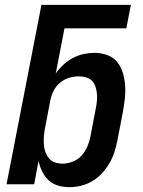

<svg xmlns="http://www.w3.org/2000/svg" viewBox="-20 -760 590 792"><path d="M267 12Q242 12 219.5 5.5Q197 -1 180.5 -16.5Q164 -32 154 -52.5Q144 -73 139 -96L121 0H7L151 -740H520L501 -643H246L210 -457Q224 -477 242 -493.5Q260 -510 281 -521Q302 -532 324.5 -537Q347 -542 369 -542Q397 -542 422 -533Q447 -524 463 -504.5Q479 -485 486.5 -460Q494 -435 496 -408Q498 -381 495 -353.5Q492 -326 487 -299L464 -179Q459 -155 451.5 -131.5Q444 -108 431 -86Q418 -64 400.5 -45Q383 -26 361 -13Q339 0 314.5 6Q290 12 267 12ZM238 -85Q259 -85 280.5 -93.5Q302 -102 317 -119Q332 -136 340.5 -156Q349 -176 353 -197L376 -317Q379 -332 380 -347Q381 -362 379.5 -376.5Q378 -391 373 -404.5Q368 -418 358.5 -427.5Q349 -437 334.5 -441Q320 -445 305 -445Q285 -445 265 -439Q245 -433 228.5 -419.5Q212 -406 202 -387Q192 -368 188 -348L165 -228Q162 -212 161 -195.5Q160 -179 161 -163Q162 -147 167.5 -132.5Q173 -118 182.5 -106.5Q192 -95 207 -90Q222 -85 238 -85Z"/></svg>

Font: Lode Term
Style: Bold Italic
Weight: 700
Italic angle: -11°
Monospace: yes
Designer: Belleve Invis
Foundry: Belleve Invis
Version: Version 29.2.0